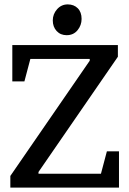

<svg xmlns="http://www.w3.org/2000/svg" viewBox="-20 -853 587 873"><path d="M27 0V-53L388 -577V-585H118L91 -483H36V-648H516V-595L155 -71V-63H439L466 -165H521V0ZM283 -693Q255 -693 237.5 -712Q220 -731 220 -760Q220 -789 239.5 -811Q259 -833 288 -833Q316 -833 333.5 -815.5Q351 -798 351 -767Q351 -738 332.5 -715.5Q314 -693 283 -693Z"/></svg>

Font: Faustina Light Medium
Style: Regular
Weight: 500
Version: Version 1.200